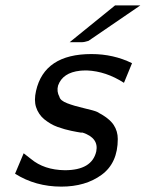

<svg xmlns="http://www.w3.org/2000/svg" viewBox="-20 -685 542 714"><path d="M36 -39 68 -115 95 -94Q144 -53 221 -52Q322 -52 338 -122Q348 -172 287 -192H280Q274 -193 265.5 -194.5Q257 -196 245 -198.5Q233 -201 220.5 -204.5Q208 -208 194 -213Q180 -218 167.5 -225.5Q155 -233 144.5 -241.5Q134 -250 126 -262Q118 -274 114 -287Q106 -312 114 -347Q145 -484 320 -484Q402 -484 471 -450L441 -377Q374 -420 304 -423Q286 -423 278 -422Q213 -415 196 -367Q190 -345 201 -325Q204 -311 230 -301Q256 -291 293 -282.5Q330 -274 341 -269Q387 -245 403 -220Q418 -197 418 -168Q418 -79 358 -35Q298 9 208 9Q112 9 36 -39ZM239 -528 408 -665H502L309 -533Q294 -528 283 -528Z"/></svg>

Font: Coval
Style: Book Italic
Weight: 350
Foundry: Context Ltd
Version: Version 001.000